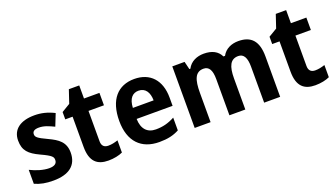

<svg xmlns="http://www.w3.org/2000/svg" viewBox="-60 -1177 2800 1600"><g transform="rotate(-20 1340.5 -377.0)"><path d="M417 -212C417 -306 360 -344 279 -382C193 -422 180 -435 180 -460C180 -485 199 -498 238 -498C285 -498 323 -480 370 -458L412 -564C352 -594 298 -607 237 -607C115 -607 39 -554 39 -455C39 -366 80 -326 172 -283C268 -239 275 -224 275 -198C275 -169 255 -150 206 -150C154 -150 90 -170 39 -196V-72C90 -50 136 -41 203 -41C341 -41 417 -99 417 -212Z M732 -158C696 -158 675 -177 675 -217V-487H812V-597H675V-713H583L544 -597L469 -552V-487H534V-219C534 -87 594 -41 691 -41C740 -41 787 -51 818 -66V-174C788 -164 761 -158 732 -158Z M1123 -607C978 -607 887 -509 887 -320C887 -138 983 -41 1143 -41C1216 -41 1269 -53 1319 -80V-193C1263 -163 1213 -150 1151 -150C1075 -150 1031 -198 1029 -287H1348V-360C1348 -515 1263 -607 1123 -607ZM1123 -503C1185 -503 1214 -454 1215 -384H1031C1035 -468 1072 -503 1123 -503Z M2046 -607C1987 -607 1930 -584 1901 -529H1887C1862 -581 1812 -607 1739 -607C1681 -607 1622 -584 1593 -527H1584L1567 -597H1458V-51H1599V-310C1599 -427 1621 -490 1695 -490C1744 -490 1766 -450 1766 -372V-51H1907V-326C1907 -434 1933 -490 2003 -490C2052 -490 2074 -448 2074 -371V-51H2216V-409C2216 -546 2159 -607 2046 -607Z M2567 -158C2531 -158 2510 -177 2510 -217V-487H2647V-597H2510V-713H2418L2379 -597L2304 -552V-487H2369V-219C2369 -87 2429 -41 2526 -41C2575 -41 2622 -51 2653 -66V-174C2623 -164 2596 -158 2567 -158Z"/></g></svg>

Font: Noto Sans Tamil UI SemiCondensed
Style: Bold
Weight: 700
Width: 4
Designer: Jelle Bosma - Monotype Design Team
Foundry: Monotype Imaging Inc.
Version: Version 2.004